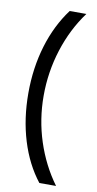

<svg xmlns="http://www.w3.org/2000/svg" viewBox="-93 -716 460 907"><g transform="rotate(10 137.5 -262.5)"><path d="M165 150Q104.2 72.5 72.1 -32.5Q40 -137.5 40 -259.2Q40 -380.8 72.1 -487.1Q104.2 -593.3 165 -675H245Q181.7 -589.2 147.5 -481.7Q113.3 -374.2 113.3 -260Q113.3 -146.7 147.5 -41.7Q181.7 63.3 245 150Z"/></g></svg>

Font: Funnel Sans Light Light
Style: Regular
Weight: 300
Version: Version 1.000